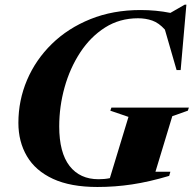

<svg xmlns="http://www.w3.org/2000/svg" viewBox="-20 -770 812 804"><path d="M392.5 -19.5Q404 -19.5 416 -20.5Q428 -21.5 440 -24L518 -280.5L442 -306.5L446.5 -319.5H771L766.5 -306.5L701.5 -283.5L631 -51H693.5L688.5 -33.5Q604.5 -8.5 533 2.2Q461.5 13 388 13Q275.5 13 202 -21Q128.5 -55 92.8 -115.8Q57 -176.5 57 -255.5Q57 -349.5 93.2 -434.8Q129.5 -520 197 -586Q264.5 -652 358.8 -690Q453 -728 568.5 -728Q633.5 -728 693.5 -716L753.5 -750.5H760.5L736.5 -476.5H719.5L670.5 -646Q645.5 -674 617.8 -683.8Q590 -693.5 558 -693.5Q481 -693.5 420 -654.8Q359 -616 316 -550.5Q273 -485 250.5 -404.5Q228 -324 228 -240.5Q228 -131 271.2 -75.2Q314.5 -19.5 392.5 -19.5Z"/></svg>

Font: Newsreader Display
Style: Bold Italic
Weight: 700
Italic angle: -17°
Designer: Hugues Gentile
Foundry: Production Type
Version: Version 1.001